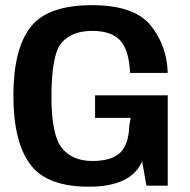

<svg xmlns="http://www.w3.org/2000/svg" viewBox="-20 -700 715 724"><path d="M314.5 4Q475 4 516 -92L532 0H612.5V-340.5H338.5V-255.5H472.5L467.5 -225Q465 -153 432 -123Q399 -93 328 -93Q252.5 -93 213.2 -142.2Q174 -191.5 174 -335Q174 -495.5 213 -539.5Q252 -583.5 327.5 -583.5Q400 -583.5 433.2 -547.5Q466.5 -511.5 470.5 -425H612.5Q609.5 -528.5 547.8 -604.5Q486 -680.5 327 -680.5Q158.5 -680.5 94.5 -597Q30.5 -513.5 30.5 -339.5Q30.5 -167.5 92.8 -81.8Q155 4 314.5 4Z"/></svg>

Font: Anybody UltraCondensed Thin SemiBold
Style: Regular
Weight: 600
Version: Version 1.111